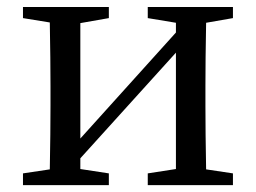

<svg xmlns="http://www.w3.org/2000/svg" viewBox="-20 -539 744 559"><path d="M658.2 -486.3 580.1 -472.7Q578.1 -363.3 578.1 -289.1V-230.5Q578.1 -155.3 580.1 -45.9L658.2 -34.2V0H410.2V-34.2L492.2 -46.9V-385.7L213.9 -78.1V-46.9L296.9 -34.2V0H46.9V-34.2L125 -45.9Q127 -155.3 127 -230.5V-289.1Q127 -362.3 125 -473.6L46.9 -486.3V-518.6H296.9V-486.3L213.9 -471.7V-135.7L492.2 -444.3V-472.7L410.2 -486.3V-518.6H658.2Z"/></svg>

Font: GenYoMin TW TTF Medium
Style: Regular
Weight: 500
Version: Version 1.300